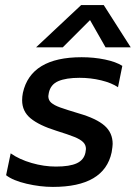

<svg xmlns="http://www.w3.org/2000/svg" viewBox="-20 -720 534 755"><path d="M299 -700H388L494 -534H395L334 -641L227 -534H122ZM4 -31 22 -117Q56 -93 104.5 -79Q153 -65 200 -65Q254 -65 282 -78Q310 -91 316 -120Q318 -130 318 -134Q318 -150 307 -161Q296 -172 272.5 -181.5Q249 -191 201 -206Q134 -227 100.5 -254.5Q67 -282 67 -326Q67 -340 70 -355Q101 -495 301 -495Q349 -495 392.5 -486Q436 -477 461 -461L444 -377Q419 -394 378 -404Q337 -414 293 -414Q240 -414 209.5 -401Q179 -388 172 -355Q170 -345 170 -342Q170 -326 181.5 -316Q193 -306 216.5 -297.5Q240 -289 290 -274Q359 -254 391 -226Q423 -198 423 -154Q423 -145 419 -121Q390 15 188 15Q138 15 84.5 2.5Q31 -10 4 -31Z"/></svg>

Font: Prompt
Style: Italic
Weight: 400
Italic angle: -12°
Designer: Katatrad Team
Foundry: CadsonDemak
Version: Version 1.001